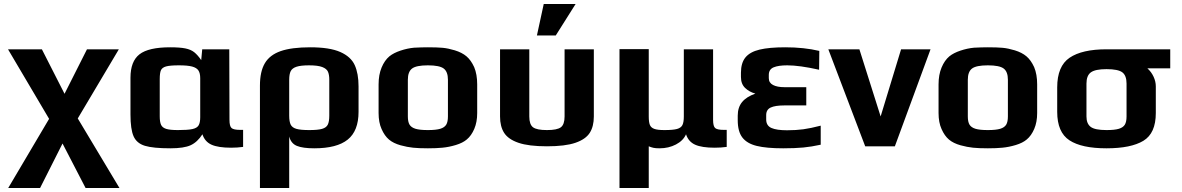

<svg xmlns="http://www.w3.org/2000/svg" viewBox="-20 -730 5899 958"><path d="M407 208 292 -14 180 208H21L225 -137L20 -484H189L302 -262L414 -484H573L368 -139L576 208Z M631 -159V-342Q631 -424 676 -459Q721 -494 829 -494Q877 -494 904.5 -488.5Q932 -483 949 -469.5Q966 -456 984 -430L989 -484H1124L1125 -132Q1125 -100 1135.5 -91Q1146 -82 1178 -82H1193V3Q1164 7 1133 7Q1069 7 1035.5 -8Q1002 -23 990 -60Q965 -21 931.5 -5.5Q898 10 830 10Q744 10 703 -2.5Q662 -15 646.5 -50Q631 -85 631 -159ZM979 -145V-340Q979 -365 970 -378.5Q961 -392 938.5 -398Q916 -404 873 -404Q828 -404 808.5 -398.5Q789 -393 783 -379.5Q777 -366 777 -335V-150Q777 -122 783.5 -107.5Q790 -93 809 -87Q828 -81 868 -81Q917 -81 940 -86Q963 -91 971 -104.5Q979 -118 979 -145Z M1277 -303Q1277 -373 1301.5 -414.5Q1326 -456 1380.5 -475Q1435 -494 1528 -494Q1625 -494 1678 -470.5Q1731 -447 1750 -405Q1769 -363 1769 -299V-172Q1769 -77 1715 -33.5Q1661 10 1548 10Q1491 10 1461.5 -2Q1432 -14 1423 -49V208H1277ZM1623 -153V-332Q1623 -357 1616.5 -372Q1610 -387 1588 -395.5Q1566 -404 1522 -404Q1481 -404 1459.5 -397Q1438 -390 1430.5 -375Q1423 -360 1423 -332V-153Q1423 -123 1430.5 -108Q1438 -93 1459 -87Q1480 -81 1523 -81Q1566 -81 1587 -87Q1608 -93 1615.5 -108Q1623 -123 1623 -153Z M1979 -5Q1943 -15 1921 -33.5Q1899 -52 1884 -86Q1869 -119 1869 -166V-309Q1869 -357 1884 -393Q1899 -429 1923 -449Q1944 -466 1978.5 -477.5Q2013 -489 2046 -492Q2084 -494 2115 -494Q2161 -494 2188.5 -491.5Q2216 -489 2249 -479Q2285 -468 2307.5 -449Q2330 -430 2346 -395Q2361 -359 2361 -309V-166Q2361 -121 2346.5 -87Q2332 -53 2309 -34Q2289 -17 2254.5 -6.5Q2220 4 2187 7Q2157 10 2115 10Q2070 10 2041 7Q2012 4 1979 -5ZM2215 -149V-332Q2215 -372 2194 -388Q2173 -404 2115 -404Q2057 -404 2036 -388Q2015 -372 2015 -332V-149Q2015 -122 2023.5 -108Q2032 -94 2053 -87.5Q2074 -81 2115 -81Q2156 -81 2177 -87.5Q2198 -94 2206.5 -108Q2215 -122 2215 -149Z M2475 0ZM2475 -149V-484H2621V-149Q2621 -109 2639.5 -95Q2658 -81 2709 -81Q2760 -81 2778.5 -95Q2797 -109 2797 -149V-484H2943V-149Q2943 -99 2922.5 -67Q2902 -35 2851 -17.5Q2800 0 2709 0Q2618 0 2567 -17.5Q2516 -35 2495.5 -67Q2475 -99 2475 -149ZM2693 -710H2852L2753 -553H2659Z M3071 -485H3217V-149Q3217 -121 3222.5 -107Q3228 -93 3244.5 -87Q3261 -81 3295 -81Q3338 -81 3358 -86.5Q3378 -92 3385 -106Q3392 -120 3392 -149V-484H3538V-132Q3538 -100 3548.5 -91Q3559 -82 3591 -82H3606V3Q3577 7 3546 7Q3482 7 3448.5 -8Q3415 -23 3403 -60Q3389 -28 3352.5 -9Q3316 10 3271 10Q3251 10 3240 7.5Q3229 5 3217 0V208H3071Z M3661 -130V-153Q3661 -194 3682.5 -220.5Q3704 -247 3749 -263Q3719 -271 3698 -291Q3677 -311 3677 -346V-367Q3677 -416 3699.5 -443.5Q3722 -471 3770 -482.5Q3818 -494 3898 -494Q3992 -494 4068 -476L4067 -382Q3969 -404 3908 -404Q3864 -404 3840 -394Q3816 -384 3816 -356V-340Q3816 -317 3837 -306Q3858 -295 3894 -295H4003V-204H3894Q3848 -204 3825.5 -193.5Q3803 -183 3803 -156V-134Q3803 -103 3829 -91.5Q3855 -80 3907 -80Q3952 -80 3988.5 -85Q4025 -90 4075 -103V-8Q4030 2 3988.5 6Q3947 10 3888 10Q3804 10 3755.5 -2Q3707 -14 3684 -44Q3661 -74 3661 -130Z M4113 0ZM4113 -484H4268L4374 -149L4476 -484H4623L4445 0H4297Z M4773 -5Q4737 -15 4715 -33.5Q4693 -52 4678 -86Q4663 -119 4663 -166V-309Q4663 -357 4678 -393Q4693 -429 4717 -449Q4738 -466 4772.5 -477.5Q4807 -489 4840 -492Q4878 -494 4909 -494Q4955 -494 4982.5 -491.5Q5010 -489 5043 -479Q5079 -468 5101.5 -449Q5124 -430 5140 -395Q5155 -359 5155 -309V-166Q5155 -121 5140.5 -87Q5126 -53 5103 -34Q5083 -17 5048.5 -6.5Q5014 4 4981 7Q4951 10 4909 10Q4864 10 4835 7Q4806 4 4773 -5ZM5009 -149V-332Q5009 -372 4988 -388Q4967 -404 4909 -404Q4851 -404 4830 -388Q4809 -372 4809 -332V-149Q4809 -122 4817.5 -108Q4826 -94 4847 -87.5Q4868 -81 4909 -81Q4950 -81 4971 -87.5Q4992 -94 5000.5 -108Q5009 -122 5009 -149Z M5255 -172V-294Q5255 -400 5317 -442Q5379 -484 5501 -484H5819V-389H5705Q5725 -371 5736 -347Q5747 -323 5747 -299V-166Q5747 -65 5685 -27.5Q5623 10 5501 10Q5377 10 5316 -30Q5255 -70 5255 -172ZM5601 -149V-313Q5601 -353 5580 -369Q5559 -385 5501 -385Q5445 -385 5423 -369Q5401 -353 5401 -313V-149Q5401 -113 5422 -97Q5443 -81 5501 -81Q5542 -81 5563 -87.5Q5584 -94 5592.5 -108Q5601 -122 5601 -149Z"/></svg>

Font: Play
Style: Bold
Weight: 700
Designer: Jonas Hecksher (Cyrillic expansion: Cyreal)
Foundry: Jonas Hecksher, Playtype, e-types AS
Version: Version 2.101; ttfautohint (v1.5.65-e2d9)